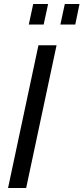

<svg xmlns="http://www.w3.org/2000/svg" viewBox="-20 -934 415 954"><path d="M171 -709H261L110 0H20ZM123 -812 145 -914H219L197 -812ZM280 -812 302 -914H375L354 -812Z"/></svg>

Font: Raleway Thin Medium
Style: Italic
Weight: 500
Italic angle: -12°
Version: Version 4.026